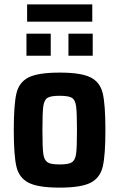

<svg xmlns="http://www.w3.org/2000/svg" viewBox="-20 -850 546 878"><path d="M43 -255Q43 -371 55 -422.5Q67 -474 110.5 -496Q154 -518 253 -518Q351 -518 394.5 -496Q438 -474 450 -422.5Q462 -371 462 -255Q462 -140 450 -88.5Q438 -37 394.5 -14.5Q351 8 253 8Q154 8 110.5 -14.5Q67 -37 55 -88.5Q43 -140 43 -255ZM332 -255Q332 -335 328 -364Q324 -393 309 -402.5Q294 -412 253 -412Q212 -412 197 -402.5Q182 -393 178 -364Q174 -335 174 -255Q174 -175 178 -146.5Q182 -118 197 -108Q212 -98 253 -98Q294 -98 309 -108Q324 -118 328 -146.5Q332 -175 332 -255ZM101 -595V-696H212V-595ZM293 -595V-696H404V-595ZM104 -751V-830H402V-751Z"/></svg>

Font: Saira Semi Condensed SemiBold
Style: Regular
Weight: 600
Width: 4
Designer: Hector Gatti with collaboration of the Omnibus-Type team
Foundry: Omnibus-Type
Version: Version 1.001; ttfautohint (v1.8)